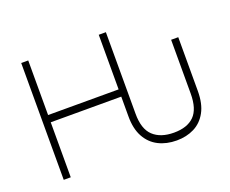

<svg xmlns="http://www.w3.org/2000/svg" viewBox="-118 -920 1345 1123"><g transform="rotate(-20 554.0 -358.5)"><path d="M806.5 9.9Q742.5 9.9 693 -15.3Q643.5 -40.5 615.4 -91.6Q587.4 -142.8 587.7 -220.5V-342.3H148.8V0H105.1V-727.3H148.8V-387.4H587.7V-727.3H632.1V-220.5Q631.7 -124.6 677.6 -81.7Q723.4 -38.7 806.5 -38.7Q889.9 -38.7 932.7 -81.7Q975.5 -124.6 975.5 -220.5V-555H1019.9V-220.5Q1019.9 -141 991.8 -89.8Q963.8 -38.7 915.5 -14.4Q867.2 9.9 806.5 9.9Z"/></g></svg>

Font: Inter UI Extra Light
Style: Regular
Weight: 200
Designer: Rasmus Andersson
Foundry: rsms
Version: 3.2;8d6f07862